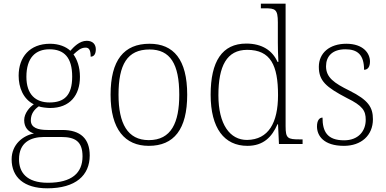

<svg xmlns="http://www.w3.org/2000/svg" viewBox="-20 -780 2091 1040"><path d="M236 240C390 240 466 170 466 62C466 -28 417 -76 317 -76H238C185 -76 147 -88 147 -128C147 -164 166 -187 190 -204C200 -199 235 -195 251 -195C359 -195 413 -264 413 -364C413 -418 397 -459 378 -485C401 -506 417 -522 444 -522C464 -522 471 -506 471 -473C490 -473 499 -489 499 -513C499 -538 484 -559 450 -559C410 -559 379 -525 361 -505C338 -527 299 -543 251 -543C141 -543 81 -471 81 -370C81 -307 105 -244 163 -215C141 -200 111 -167 111 -129C111 -89 134 -66 164 -57C105 -46 43 2 43 83C43 180 110 240 236 240ZM248 -225C173 -225 123 -268 123 -364C123 -468 173 -513 248 -513C328 -513 371 -468 371 -365C371 -262 327 -225 248 -225ZM239 210C121 210 83 151 83 83C83 -7 144 -38 219 -38H311C386 -38 427 -15 427 67C427 157 369 210 239 210Z M786 10C922 10 994 -79 994 -267C994 -458 920 -543 790 -543C651 -543 579 -454 579 -267C579 -79 657 10 786 10ZM786 -21C671 -21 622 -111 622 -267C622 -430 669 -512 790 -512C902 -512 951 -434 951 -267C951 -116 908 -21 786 -21Z M1320 10C1407 10 1453 -38 1483 -107H1486L1491 0H1619V-25H1605C1538 -25 1527 -30 1527 -97V-760H1393V-735H1415C1471 -735 1485 -730 1485 -659V-548C1485 -519 1486 -481 1488 -445H1483C1456 -506 1400 -544 1314 -544C1183 -544 1121 -447 1121 -267C1121 -85 1195 10 1320 10ZM1319 -22C1225 -21 1163 -107 1163 -264C1163 -422 1208 -510 1319 -510C1446 -510 1486 -426 1486 -265C1486 -114 1434 -24 1319 -22Z M1843 10C1936 10 2000 -46 2000 -134C2000 -199 1975 -238 1873 -289C1790 -330 1746 -360 1746 -421C1746 -474 1779 -513 1851 -513C1916 -513 1952 -484 1952 -402C1973 -402 1984 -419 1984 -447C1984 -492 1947 -543 1856 -543C1765 -543 1707 -493 1707 -418C1707 -342 1746 -308 1859 -249C1945 -207 1961 -180 1961 -131C1961 -70 1921 -20 1844 -20C1752 -20 1727 -68 1727 -143C1711 -143 1697 -129 1697 -95C1697 -45 1733 10 1843 10Z"/></svg>

Font: Noto Serif Telugu ExtraLight
Style: Regular
Weight: 200
Designer: Jelle Bosma - Monotype Design Team
Foundry: Monotype Imaging Inc.
Version: Version 2.005